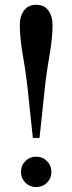

<svg xmlns="http://www.w3.org/2000/svg" viewBox="-20 -758 298 790"><path d="M61.5 -655.8Q61.5 -690.9 78.6 -714.6Q95.7 -738.3 128.9 -738.3Q162.1 -738.3 179.2 -714.6Q196.3 -690.9 196.3 -655.8Q196.3 -604.5 184.6 -535.2Q170.4 -454.1 163.6 -388.2L142.6 -190.4H115.2L94.2 -388.2Q87.4 -454.1 73.2 -535.2Q61.5 -604.5 61.5 -655.8ZM84.5 -6.3Q66.4 -24.4 66.4 -50.8Q66.4 -77.1 84.5 -95.2Q102.5 -113.3 128.9 -113.3Q155.3 -113.3 173.3 -95.2Q191.4 -77.1 191.4 -50.8Q191.4 -24.4 173.3 -6.3Q155.3 11.7 128.9 11.7Q102.5 11.7 84.5 -6.3Z"/></svg>

Font: Theano Didot
Style: Regular
Weight: 400
Designer: Alexey Kryukov
Version: Version 2.0